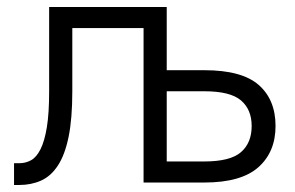

<svg xmlns="http://www.w3.org/2000/svg" viewBox="-20 -520 840 547"><path d="M20 -55H35Q53 -55 68.5 -63.5Q84 -72 95.5 -95Q107 -118 113.5 -157.5Q120 -197 120 -260V-500H455V-320H562Q669 -320 717 -278Q765 -236 765 -161Q765 -87 716 -43.5Q667 0 562 0H389V-440H186V-260Q186 -182 175.5 -130.5Q165 -79 145 -48.5Q125 -18 97 -5.5Q69 7 35 7H20ZM455 -260V-60H562Q636 -60 666.5 -86.5Q697 -113 697 -161Q697 -208 666.5 -234Q636 -260 562 -260Z"/></svg>

Font: PT Root UI Web
Style: Regular
Weight: 400
Designer: Vitaly Kuzmin
Foundry: ParaType Ltd.
Version: Version 1.000W